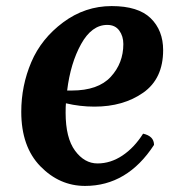

<svg xmlns="http://www.w3.org/2000/svg" viewBox="-20 -597 600 632"><path d="M291 -246Q243 -246 197 -257Q196 -247 196 -226Q196 -143 227 -101Q258 -59 301 -59Q344 -59 383 -85Q422 -111 451 -157Q487 -149 487 -120Q399 15 260 15Q176 15 113 -49.5Q50 -114 50 -229Q50 -315 83 -392.5Q116 -470 188 -523.5Q260 -577 347.5 -577Q435 -577 476 -537Q517 -497 517 -432Q517 -338 451.5 -292Q386 -246 291 -246ZM333 -515Q282 -515 247 -452Q212 -389 201 -299H216Q303 -299 344.5 -344Q386 -389 386 -452Q386 -478 372.5 -496.5Q359 -515 333 -515Z"/></svg>

Font: Merienda One
Style: Regular
Weight: 400
Designer: Eduardo Rodriguez Tunni
Foundry: Eduardo Rodriguez Tunni
Version: Version 1.001